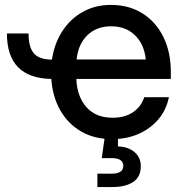

<svg xmlns="http://www.w3.org/2000/svg" viewBox="-20 -547 737 771"><path d="M430.7 11.7Q358.4 11.7 305.4 -19.3Q252.4 -50.3 221.7 -104.7Q190.9 -159.2 186 -230Q7.8 -233.4 7.8 -412.6H94.7Q94.7 -357.4 116 -332.8Q137.2 -308.1 188.5 -307.6Q198.2 -372.6 230.5 -422.1Q262.7 -471.7 312.7 -499.5Q362.8 -527.3 425.3 -527.3Q498 -527.3 552.2 -493.2Q606.4 -459 636.2 -398.2Q666 -337.4 666 -257.8V-230H286.6Q289.1 -160.2 326.7 -117.2Q364.3 -74.2 432.1 -74.2Q482.4 -74.2 515.1 -97.2Q547.9 -120.1 559.1 -156.7H658.2Q648.4 -106.9 616.7 -68.8Q585 -30.8 536.9 -9.5Q488.8 11.7 430.7 11.7ZM287.6 -308.1H565.4Q559.1 -369.6 522 -405.5Q484.9 -441.4 426.3 -441.4Q367.7 -441.4 330.8 -405.5Q293.9 -369.6 287.6 -308.1ZM371.1 204.1V150.4H428.2Q475.1 150.4 475.1 119.1Q475.1 87.9 428.2 87.9H388.7L404.3 -22.9H453.6V41Q496.1 42.5 520.8 64.2Q545.4 85.9 545.4 120.6Q545.4 163.6 514.6 183.8Q483.9 204.1 431.6 204.1Z"/></svg>

Font: Inter Display Medium
Style: Regular
Weight: 500
Designer: Rasmus Andersson
Foundry: rsms
Version: Version 4.001;git-9221beed3